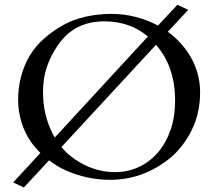

<svg xmlns="http://www.w3.org/2000/svg" viewBox="-20 -747 929 817"><path d="M201.2 -184.1Q206.5 -171.4 213.4 -162.1L609.4 -591.8Q532.2 -656.2 424.3 -656.2Q360.4 -656.2 310.8 -631.1Q261.2 -606 226.6 -554.7Q195.8 -510.7 179.2 -461.4Q162.6 -412.1 163.1 -354.5Q163.1 -261.7 201.2 -184.1ZM725.1 -318.4Q725.1 -391.1 704.8 -450.7Q684.6 -510.3 643.6 -556.2L241.7 -121.6Q255.9 -103 274.7 -87.4Q293.5 -71.8 315.4 -58.6Q388.2 -14.6 469.7 -14.6Q524.9 -14.6 571.8 -36.9Q618.7 -59.1 652.8 -99.1Q687 -139.2 706.1 -195.1Q725.1 -251 725.1 -318.4ZM831.5 -354.5Q831.5 -274.4 802.2 -207.3Q772.9 -140.1 719.2 -87.9Q663.6 -37.6 595.2 -9.8Q526.9 18.1 447.3 18.1Q396.5 18.1 348.9 7.3Q301.3 -3.4 258.8 -22.5Q240.2 -30.8 222.7 -41.5Q205.1 -52.2 189 -64.9L81.5 50.8L36.1 29.3L151.9 -96.2Q140.6 -107.4 129.9 -119.9Q119.1 -132.3 109.9 -146Q85 -182.6 71.3 -227.1Q57.6 -271.5 57.1 -320.3Q57.1 -426.8 106.9 -510.7Q130.9 -550.8 168.5 -583.7Q206.1 -616.7 251 -641.6Q294.4 -665 345.5 -676.3Q396.5 -687.5 452.6 -688Q507.3 -688 557.9 -674.8Q608.4 -661.6 652.3 -638.2L734.9 -726.6L780.8 -705.1L694.3 -611.8Q725.1 -589.4 750.5 -561Q775.9 -532.7 793.9 -500Q812 -467.3 821.8 -430.7Q831.5 -394 831.5 -354.5Z"/></svg>

Font: HM XNiloofar
Style: Regular
Weight: 400
Designer: Hossein Movahhedian
Version: Version 2.8, 2015